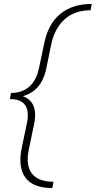

<svg xmlns="http://www.w3.org/2000/svg" viewBox="-20 -731 485 973"><path d="M245 222Q148 222 109 169.5Q70 117 90 19L116 -105Q129 -166 108 -197.5Q87 -229 30 -229L36 -260Q93 -260 129.5 -293Q166 -326 178 -388L204 -511Q224 -610 285.5 -660.5Q347 -711 445 -711L439 -679Q360 -679 309 -634.5Q258 -590 240 -508L214 -381Q199 -313 158.5 -277Q118 -241 51 -236L53 -252Q117 -247 142 -209Q167 -171 153 -103L127 22Q109 104 140.5 147Q172 190 251 190Z"/></svg>

Font: Ysabeau ExtraLight
Style: Italic
Weight: 250
Italic angle: -12°
Version: Version 2.000;gftools[0.9.27.dev2+g8671c4b]